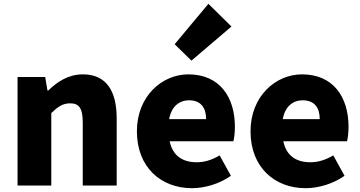

<svg xmlns="http://www.w3.org/2000/svg" viewBox="-20 -973 1890 1007"><path d="M72 0H249V-380C284 -413 308 -431 348 -431C393 -431 414 -408 414 -330V0H592V-352C592 -494 539 -583 415 -583C338 -583 280 -544 233 -498H229L217 -569H72Z M987 14C1054 14 1132 -9 1191 -51L1132 -158C1091 -134 1053 -122 1012 -122C940 -122 886 -154 870 -232H1204C1208 -245 1212 -277 1212 -308C1212 -464 1132 -583 968 -583C830 -583 698 -469 698 -284C698 -96 824 14 987 14ZM867 -348C879 -416 922 -447 971 -447C1036 -447 1061 -405 1061 -348ZM984 -655 1194 -834 1073 -953 896 -741Z M1583 14C1650 14 1728 -9 1787 -51L1728 -158C1687 -134 1649 -122 1608 -122C1536 -122 1482 -154 1466 -232H1800C1804 -245 1808 -277 1808 -308C1808 -464 1728 -583 1564 -583C1426 -583 1294 -469 1294 -284C1294 -96 1420 14 1583 14ZM1463 -348C1475 -416 1518 -447 1567 -447C1632 -447 1657 -405 1657 -348Z"/></svg>

Font: Noto Sans CJK Black
Style: Bold
Weight: 900
Designer: Ryoko NISHIZUKA (kana & ideographs); Paul D. Hunt (Latin, Greek & Cyrillic); Wenlong ZHANG (bopomofo); Sandoll Communica
Foundry: Adobe Systems Incorporated
Version: Version 1.000;PS 1;hotconv 1.0.78;makeotf.lib2.5.61930